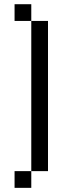

<svg xmlns="http://www.w3.org/2000/svg" viewBox="-20 -800 300 920"><path d="M129.9 100.1H49.8V20H129.9ZM210 20H129.9V-699.7H210ZM129.9 -699.7H49.8V-779.8H129.9Z"/></svg>

Font: W95FA
Style: Regular
Weight: 400
Designer: FontsArena.com
Foundry: Alina Sava
Version: Version 1.002;Fontself Maker 3.4.0